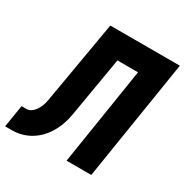

<svg xmlns="http://www.w3.org/2000/svg" viewBox="-198 -867 973 1009"><g transform="rotate(30 288.0 -362.5)"><path d="M-30 5 -8 -130H22Q48 -130 69.5 -158Q91 -186 98 -230L184 -730H606L490 0H340L433 -590H308L247 -230Q235 -158 202 -105Q169 -52 119.5 -23.5Q70 5 10 5Z"/></g></svg>

Font: JetBrains Mono NL ExtraBold
Style: Italic
Weight: 800
Italic angle: -9°
Monospace: yes
Designer: Philipp Nurullin, Konstantin Bulenkov
Foundry: JetBrains
Version: Version 2.305; ttfautohint (v1.8.4.7-5d5b)